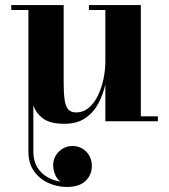

<svg xmlns="http://www.w3.org/2000/svg" viewBox="-20 -480 669 760"><path d="M537.5 -460V-19.5H605V0H397V-146Q388.5 -107.5 369.8 -71.5Q351 -35.5 318.2 -12.8Q285.5 10 234 10Q180 10 151.5 -10.2Q123 -30.5 112 -63.5V121Q112 156 126.8 180.8Q141.5 205.5 166 220Q190.5 234.5 220 239Q206.5 230.5 198.5 211.8Q190.5 193 190.5 173.5Q190.5 143 212.8 120.5Q235 98 267 98Q299.5 98 321.5 120.5Q343.5 143 343.5 177.5Q343.5 212 318.8 236Q294 260 245 260Q206 260 171 244Q136 228 114.2 197Q92.5 166 92.5 121V-440.5H24.5V-460H232V-153Q232 -111 235.8 -85Q239.5 -59 250 -47Q260.5 -35 281 -35Q309.5 -35 331.2 -53.2Q353 -71.5 367.5 -101.5Q382 -131.5 389.5 -167Q397 -202.5 397 -236.5V-440.5H332V-460Z"/></svg>

Font: Bodoni Moda SC 11pt
Style: Bold
Weight: 700
Version: Version 2.005